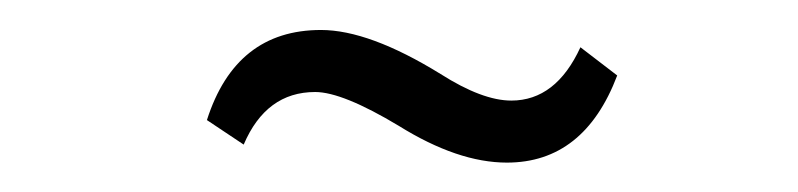

<svg xmlns="http://www.w3.org/2000/svg" viewBox="-20 -720 540 130"><path d="M397.9 -668.9Q375.5 -609.9 323.2 -609.9Q290 -609.9 250 -634.8Q211.9 -657.7 193.4 -657.7Q160.2 -657.7 145 -622.1L120.1 -638.7Q139.6 -699.7 197.3 -699.7Q230 -699.7 278.3 -669.9Q306.6 -651.9 326.2 -651.9Q356.4 -651.9 373 -688Z"/></svg>

Font: I.Ming
Style: Regular
Weight: 400
Designer: Ichiten Fonts Project
Version: Version 5.10 Mar 24, 2018